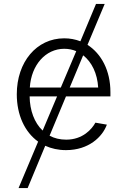

<svg xmlns="http://www.w3.org/2000/svg" viewBox="-20 -748 633 972"><path d="M74 204H120L209 -10C240 4 275 12 314 12C430 12 499 -56 521 -117L463 -127C445 -94 399 -41 315 -41C283 -41 255 -48 231 -61L314 -260H539V-282C539 -391 493 -476 423 -521L510 -728H466L387 -539C361 -549 334 -554 305 -554C165 -554 65 -434 65 -271C65 -166 105 -80 173 -31ZM130 -260H269L196 -87C154 -126 131 -189 130 -260ZM131 -305C138 -419 211 -501 305 -501C327 -501 347 -497 366 -489L288 -305ZM333 -305 401 -468C445 -434 473 -375 477 -305Z"/></svg>

Font: Wafeq Light
Style: Regular
Weight: 300
Designer: Rasmus Andersson & Azza Alameddine
Foundry: Google & TypeTogether
Version: Version 3.000;January 28, 2025;FontCreator 15.0.0.3014 64-bi